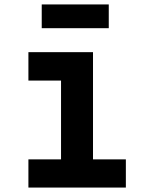

<svg xmlns="http://www.w3.org/2000/svg" viewBox="-20 -845 640 865"><path d="M108 -610H399V-127H547V0H108V-127H255V-482H108ZM168 -718V-825H470V-718Z"/></svg>

Font: Martian Mono Condensed SemiBold
Style: Regular
Weight: 600
Width: 3
Designer: Roman Shamin
Foundry: Evil Martians
Version: Version 1.000